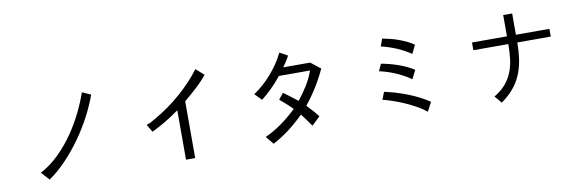

<svg xmlns="http://www.w3.org/2000/svg" viewBox="-53 -1142 5107 1688"><g transform="rotate(-10 2500.0 -298.5)"><path d="M777 -614Q745 -524 694 -427Q643 -330 578.5 -240Q514 -150 440 -72.5Q366 5 288 58L223 -14Q315 -64 391.5 -140Q468 -216 527.5 -303.5Q587 -391 630.5 -481Q674 -571 700 -649Z M1789 -613Q1751 -564 1697.5 -514.5Q1644 -465 1581 -413V94H1499V-347Q1425 -294 1366 -260Q1307 -226 1252 -199L1211 -268Q1232 -273 1249.5 -282Q1267 -291 1285 -302Q1423 -380 1534.5 -479Q1646 -578 1718 -676Z M2809 -489Q2774 -412 2728.5 -338Q2683 -264 2623 -189Q2653 -157 2677 -130.5Q2701 -104 2720 -78L2646 -7Q2628 -34 2608 -61Q2588 -88 2563 -121Q2491 -50 2422.5 1Q2354 52 2282 90L2224 19Q2367 -45 2509 -181Q2478 -213 2451.5 -236Q2425 -259 2397 -283L2440 -337Q2468 -317 2498.5 -294Q2529 -271 2564 -243Q2613 -305 2648.5 -362.5Q2684 -420 2709 -489H2431Q2387 -434 2340.5 -388.5Q2294 -343 2249 -308L2190 -369Q2234 -398 2276.5 -436Q2319 -474 2355 -516.5Q2391 -559 2421 -604Q2451 -649 2470 -691L2541 -652Q2533 -634 2519.5 -612.5Q2506 -591 2482 -557H2722Z M3666 48Q3630 18 3582.5 -8.5Q3535 -35 3484.5 -57.5Q3434 -80 3384 -97Q3334 -114 3291 -125L3317 -191Q3361 -182 3412.5 -167Q3464 -152 3516 -132Q3568 -112 3618 -86.5Q3668 -61 3709 -33ZM3582 -257Q3529 -295 3456 -327.5Q3383 -360 3305 -377L3333 -439Q3366 -434 3404.5 -424Q3443 -414 3481.5 -400.5Q3520 -387 3555.5 -370.5Q3591 -354 3621 -334ZM3620 -476Q3596 -493 3565 -510Q3534 -527 3500 -542Q3466 -557 3429.5 -569Q3393 -581 3358 -589L3382 -655Q3413 -649 3451 -640Q3489 -631 3526.5 -617Q3564 -603 3598 -586.5Q3632 -570 3657 -552Z M4845 -415H4546Q4546 -330 4534.5 -258Q4523 -186 4496.5 -125Q4470 -64 4426.5 -13Q4383 38 4320 82L4266 18Q4328 -18 4367.5 -64Q4407 -110 4429 -165Q4451 -220 4458.5 -282.5Q4466 -345 4466 -415H4154V-484H4466V-674H4546V-484H4845Z"/></g></svg>

Font: NanumGothicCoding
Style: Regular
Weight: 400
Monospace: yes
Designer: Kwon Bruce; Nicolas Noh; Sung-woo Choi; Go-un Cha; Soo-hyun Park;
Foundry: NHN Corporation
Version: Version 2.000;PS 1;hotconv 1.0.49;makeotf.lib2.0.14853